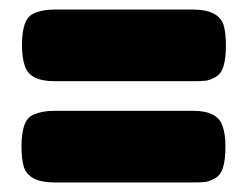

<svg xmlns="http://www.w3.org/2000/svg" viewBox="-20 -424 518 402"><path d="M383 -254H94Q42 -254 32 -286Q26 -303 26 -329.5Q26 -356 31.5 -372.5Q37 -389 49 -395Q67 -404 95 -404H384Q437 -404 448 -372Q453 -356 453 -329Q453 -302 448 -285.5Q443 -269 431 -262.5Q419 -256 410.5 -255Q402 -254 383 -254ZM383 -42H94Q41 -42 30 -74Q25 -91 25 -117.5Q25 -144 30.5 -160.5Q36 -177 48 -183Q67 -192 95 -192H384Q436 -192 446 -160Q452 -144 452 -117Q452 -90 447 -73.5Q442 -57 430 -50.5Q418 -44 409.5 -43Q401 -42 383 -42Z"/></svg>

Font: Fredoka One
Style: Regular
Weight: 400
Version: Version 1.001;April 7, 2020;FontCreator 12.0.0.2522 64-bit